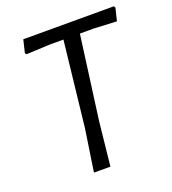

<svg xmlns="http://www.w3.org/2000/svg" viewBox="-120 -731 736 822"><g transform="rotate(-20 248.0 -320.0)"><path d="M496 -633 482 -575 378 -580H315L264 -199L243 0H168L197 -193L240 -580H179L70 -575L65 -582L79 -640H492Z"/></g></svg>

Font: Alegreya Sans SC
Style: Italic
Weight: 400
Italic angle: -7°
Designer: Juan Pablo del Peral
Foundry: Huerta Tipografica
Version: Version 2.008; ttfautohint (v1.6)